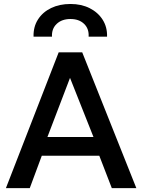

<svg xmlns="http://www.w3.org/2000/svg" viewBox="-20 -970 734 990"><path d="M10.5 0 282.5 -700H404L683 0H556.5L492 -167H195.5L133.5 0ZM224.5 -263.5H462L341 -568.5ZM153 -781Q151.5 -831.5 175.8 -869.5Q200 -907.5 243.5 -928.5Q287 -949.5 343.5 -949.5Q399.5 -949.5 442.5 -927.8Q485.5 -906 509.5 -868Q533.5 -830 532 -781H437Q439.5 -822 413.5 -847Q387.5 -872 343.5 -872Q299 -872 272.5 -847Q246 -822 248 -781Z"/></svg>

Font: Geologica Cursive
Style: Regular
Weight: 400
Designer: Sindre Bremnes, Frode Helland
Foundry: Monokrom Skriftforlag AS
Version: Version 1.010;gftools[0.9.28]